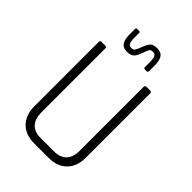

<svg xmlns="http://www.w3.org/2000/svg" viewBox="-241 -933 1034 1034"><g transform="rotate(45 276.0 -415.5)"><path d="M169 -780V-819Q169 -828 178 -828H192Q200 -828 200 -819V-786Q200 -756 206 -744.5Q212 -733 227 -733Q242 -733 248 -742Q254 -751 266 -781.5Q278 -812 289.5 -821.5Q301 -831 329 -831Q357 -831 370 -812.5Q383 -794 383 -754V-713Q383 -703 374 -703H360Q352 -703 352 -713V-747Q352 -778 346 -789.5Q340 -801 324.5 -801Q309 -801 304 -793.5Q299 -786 288 -755Q277 -724 264 -713Q251 -702 223 -702Q195 -702 182 -720.5Q169 -739 169 -780ZM433 -643H461Q472 -643 472 -632V-142Q472 -76 434.5 -38Q397 0 332 0H220Q155 0 117.5 -38Q80 -76 80 -142V-631Q80 -643 90 -643H119Q130 -643 130 -631V-144Q130 -97 154 -71Q178 -45 224 -45H327Q373 -45 397.5 -70.5Q422 -96 422 -144V-631Q422 -643 433 -643Z"/></g></svg>

Font: Rajdhani
Style: Regular
Weight: 400
Designer: Satya Rajpurohit, Jyotish Sonowal
Foundry: Indian Type Foundry
Version: Version 1.201;PS 1.0;hotconv 1.0.78;makeotf.lib2.5.61930; tt